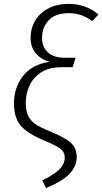

<svg xmlns="http://www.w3.org/2000/svg" viewBox="-20 -764 528 991"><path d="M198 167Q257 139 285.5 111Q314 83 314 49Q314 30 304.5 17Q295 4 272 -9Q249 -22 201 -42Q122 -75 87 -115.5Q52 -156 52 -231Q52 -311 98.5 -371.5Q145 -432 237 -445Q191 -457 164.5 -489Q138 -521 138 -568Q138 -619 162.5 -659Q187 -699 231.5 -721.5Q276 -744 333 -744Q425 -744 488 -689L456 -655Q428 -676 399 -686Q370 -696 335 -696Q265 -696 231 -659Q197 -622 197 -569Q197 -521 227.5 -493.5Q258 -466 312 -466H370L355 -417H297Q231 -417 190 -389Q149 -361 131 -319.5Q113 -278 113 -233Q113 -192 125.5 -166Q138 -140 164 -122.5Q190 -105 236 -87Q314 -55 345 -27.5Q376 0 376 46Q376 92 341.5 130.5Q307 169 218 207Z"/></svg>

Font: FiraGO Light
Style: Italic
Weight: 300
Italic angle: -8°
Designer: bBox Type GmbH
Foundry: bBox Type GmbH
Version: Version 1.001